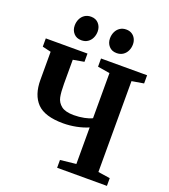

<svg xmlns="http://www.w3.org/2000/svg" viewBox="-170 -1091 1067 1212"><g transform="rotate(20 364.0 -485.0)"><path d="M462 -309.5Q426.5 -294 382.2 -285.2Q338 -276.5 295 -276.5Q171.5 -276.5 119.2 -330.2Q67 -384 67 -485V-674L9.5 -687.5V-743H289.5V-687.5L215.5 -674.5V-513.5Q215.5 -457.5 222.2 -424.2Q229 -391 256.2 -369.5Q283.5 -348 340.5 -348Q376.5 -348 410 -354.8Q443.5 -361.5 462 -371.5V-674.5L380.5 -688V-743H690V-688L610 -674.5V-64L690.5 -52V0H356V-52.5L462 -64ZM223 -808.5Q191 -808.5 172 -829.8Q153 -851 153 -882Q153 -906 162.5 -926Q172 -946 189.8 -957.8Q207.5 -969.5 231.5 -969.5H232.5Q264.5 -969.5 283.5 -948Q302.5 -926.5 302.5 -895.5Q302.5 -872 293 -852Q283.5 -832 265.8 -820.2Q248 -808.5 224 -808.5ZM460 -808.5Q428 -808.5 409 -829.8Q390 -851 390 -882Q390 -906 399.5 -926Q409 -946 426.8 -957.8Q444.5 -969.5 468 -969.5H469Q490.5 -969.5 506.5 -959.5Q522.5 -949.5 531 -932.5Q539.5 -915.5 539.5 -895.5Q539.5 -872 530 -852Q520.5 -832 502.8 -820.2Q485 -808.5 461 -808.5Z"/></g></svg>

Font: Merriweather Text
Style: Bold
Weight: 700
Designer: Eben Sorkin
Foundry: Eben Sorkin
Version: Version 2.100